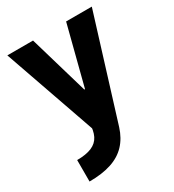

<svg xmlns="http://www.w3.org/2000/svg" viewBox="-179 -623 858 945"><g transform="rotate(-30 250.0 -150.0)"><path d="M50 98Q101 98 133 84.5Q165 71 179.5 42Q194 13 194 -34L202 29L10 -520H156L254 -185H258L344 -520H490L310 61Q293 115 259.5 150.5Q226 186 174 203Q122 220 50 220Z"/></g></svg>

Font: M PLUS 1 Code
Style: Bold
Weight: 700
Designer: Coji Morishita
Foundry: UNDERFOREST DESIGN
Version: Version 1.002